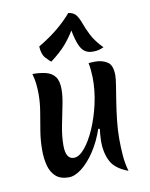

<svg xmlns="http://www.w3.org/2000/svg" viewBox="-95 -926 796 1016"><g transform="rotate(-10 303.0 -418.0)"><path d="M512 21Q442 -5 419 -51Q396 -97 396 -156Q396 -172 397.5 -189Q399 -206 401 -224L393 -226Q370 -159 336 -108Q302 -57 265 -28.5Q228 0 196 0Q151 0 126 -22.5Q101 -45 91 -82.5Q81 -120 81 -166Q81 -219 89.5 -269.5Q98 -320 106 -368Q114 -416 114 -462Q114 -490 111 -517Q108 -544 100 -572Q142 -572 173 -564Q204 -556 221 -533.5Q238 -511 238 -465Q238 -429 227.5 -378.5Q217 -328 206.5 -273.5Q196 -219 196 -171Q196 -97 240 -97Q268 -97 298 -132.5Q328 -168 354 -227Q380 -286 396 -357Q412 -428 411 -499Q410 -540 403 -577Q413 -578 422 -578.5Q431 -579 438 -579Q476 -579 503.5 -561.5Q531 -544 531 -490Q531 -471 525 -434Q519 -397 511.5 -349.5Q504 -302 498.5 -251.5Q493 -201 493 -154Q493 -108 496.5 -64Q500 -20 512 21ZM210 -619Q200 -626 181.5 -646.5Q163 -667 161 -709Q223 -746 267 -782.5Q311 -819 343 -857Q372 -853 385 -835Q398 -817 408 -788.5Q418 -760 436.5 -723.5Q455 -687 495 -646Q482 -640 468.5 -636.5Q455 -633 437 -633Q411 -633 394 -644.5Q377 -656 365 -684Q353 -712 343 -763Q321 -726 291.5 -692Q262 -658 210 -619Z"/></g></svg>

Font: Merienda Medium
Style: Regular
Weight: 500
Designer: Eduardo Rodriguez Tunni
Foundry: Eduardo Rodriguez Tunni
Version: Version 2.001; ttfautohint (v1.8.4.7-5d5b)